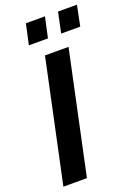

<svg xmlns="http://www.w3.org/2000/svg" viewBox="-169 -980 757 1050"><g transform="rotate(-20 210.0 -455.0)"><path d="M161 -709H298L147 0H10ZM97 -791 123 -910H234L208 -791ZM285 -791 310 -910H420L396 -791Z"/></g></svg>

Font: PTCRaleway
Style: Bold Italic
Weight: 700
Italic angle: -12°
Designer: Matt McInerney, Pablo Impallari, Rodrigo Fuenzalida
Foundry: Matt McInerney, Pablo Impallari, Rodrigo Fuenzalida
Version: Version 3.000g; ttfautohint (v1.5) -l 8 -r 28 -G 28 -x 14 -D